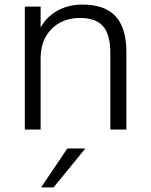

<svg xmlns="http://www.w3.org/2000/svg" viewBox="-20 -568 661 842"><path d="M88.9 0V-539.1H158.2V-447.3Q184.6 -495.1 232.4 -521.5Q280.3 -547.9 341.8 -547.9Q439.5 -547.9 486.8 -496.6Q534.2 -445.3 534.2 -339.8V0H463.9V-335Q463.9 -416 432.1 -452.6Q400.4 -489.3 332 -489.3Q253.9 -489.3 206.1 -440.9Q158.2 -392.6 158.2 -312.5V0ZM160.2 253.9 275.4 83H354.5L214.8 253.9Z"/></svg>

Font: Min Sans Light
Style: Regular
Weight: 300
Designer: Jinseong-Kim, NotoSansCJK, Nunito
Foundry: Jinseong-Kim
Version: Version 1.400;Glyphs 3.1.2 (3151)